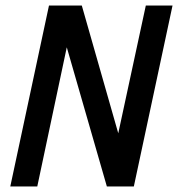

<svg xmlns="http://www.w3.org/2000/svg" viewBox="-20 -670 640 690"><path d="M17 0 156 -650H274L405 -191L504 -650H600L461 0H364L220 -500L114 0Z"/></svg>

Font: Sometype Mono SemiBold
Style: Italic
Weight: 600
Italic angle: -12°
Designer: Ryoichi Tsunekawa
Foundry: Dharma Type
Version: Version 1.001